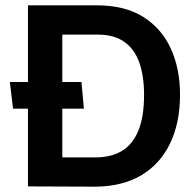

<svg xmlns="http://www.w3.org/2000/svg" viewBox="-20 -700 731 721"><path d="M295 -292 286 -392H17L29 -292ZM343 1Q443 -1 512.5 -43Q582 -85 619 -162Q656 -239 656 -344Q656 -442 621.5 -517.5Q587 -593 518 -636.5Q449 -680 343 -680H85V0ZM348 -570Q408 -570 446.5 -543Q485 -516 503 -465.5Q521 -415 521 -344Q521 -260 499 -208Q477 -156 436.5 -132.5Q396 -109 340 -109H214V-570Z"/></svg>

Font: Catamaran Thin
Style: Bold
Weight: 700
Version: Version 2.000